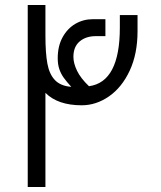

<svg xmlns="http://www.w3.org/2000/svg" viewBox="-20 -745 640 765"><path d="M90.5 -725H161V-603.5Q161 -533.5 168.8 -491.5Q176.5 -449.5 198.8 -426Q221 -402.5 264 -399Q244.5 -420.5 233.8 -435.5Q223 -450.5 216.5 -469.2Q210 -488 210 -513Q210 -561 229.2 -596.2Q248.5 -631.5 280.2 -650Q312 -668.5 349.5 -668.5H400V-601H361.5Q322.5 -601 297.5 -580Q272.5 -559 272.5 -518.5Q272.5 -493 287 -463Q301.5 -433 334.5 -401.5Q457.5 -418 457.5 -635V-685H528V-620.5Q528 -530.5 496.8 -463.5Q465.5 -396.5 414.2 -361Q363 -325.5 305.5 -325.5Q210.5 -325.5 161 -375V0H90.5Z"/></svg>

Font: JuliaMono SemiBold
Style: Regular
Weight: 600
Monospace: yes
Designer: cormullion
Foundry: corm
Version: Version 0.055; ttfautohint (v1.8.4)